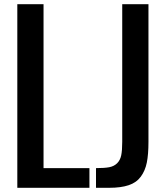

<svg xmlns="http://www.w3.org/2000/svg" viewBox="-20 -895 790 915"><path d="M437.5 -93.8Q478 -93.8 500.7 -98.1Q523.4 -102.5 538.1 -116.9Q552.7 -131.3 557.6 -154.5Q562.5 -177.7 562.5 -218.8V-875H687.5V-218.8Q687.5 -159.2 679.7 -120.4Q671.9 -81.5 651.1 -53.2Q630.4 -24.9 593.5 -12.5Q556.6 0 500 0H437.5ZM62.5 0V-875H187.5V-93.8H406.2V0Z"/></svg>

Font: Oswald
Style: Stencbab
Weight: 400
Designer: Mathieu Le Lay
Foundry: Mathieu Le Lay
Version: Version 1.000